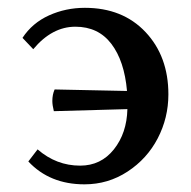

<svg xmlns="http://www.w3.org/2000/svg" viewBox="-20 -464 493 496"><path d="M77.1 -78.1Q125.5 -36.1 187 -36.1Q240.7 -36.1 274.2 -78.1Q307.6 -120.1 309.1 -182.1L119.1 -176.8Q115.2 -192.4 115.2 -203.1Q115.2 -219.7 121.1 -232.9L308.1 -229Q301.3 -306.6 267.6 -350.8Q233.9 -395 174.8 -395Q114.3 -395 65.9 -336.9L38.1 -366.2Q63.5 -404.8 106.7 -424.3Q149.9 -443.8 199.2 -443.8Q296.9 -443.8 356 -381.1Q415 -318.4 415 -220.2Q415 -159.7 387.5 -106.7Q359.9 -53.7 309.6 -20.8Q259.3 12.2 198.2 12.2Q108.4 12.2 53.2 -46.9Z"/></svg>

Font: Common Serif SemiBold
Style: Regular
Weight: 600
Designer: Philipp H. Poll, Khaled Hosny
Foundry: Stefan Peev, Context Ltd.
Version: Version 1.026